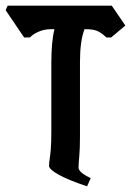

<svg xmlns="http://www.w3.org/2000/svg" viewBox="-42 -659 465 677"><path d="M265 -2Q199 -24 165 -43Q131 -62 131 -74Q131 -85 133 -97Q135 -109 137 -132Q139 -155 139 -198V-436Q139 -513 150 -556H136Q114 -556 93.5 -547Q73 -538 64 -527H43L-22 -623L-15 -639H352L400 -569L350 -527H333Q314 -545 299.5 -550.5Q285 -556 261 -556H256Q240 -515 240 -441V-176Q240 -133 237.5 -107.5Q235 -82 235 -68Q235 -51 278 -31Z"/></svg>

Font: Jaini
Style: Regular
Weight: 400
Designer: Maithili Shingre, Girish Dalvi (Devanagari), Taresh Vohra (Latin)
Foundry: Ek Type
Version: Version 2.000; ttfautohint (v1.8.4.7-5d5b)